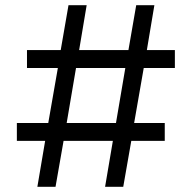

<svg xmlns="http://www.w3.org/2000/svg" viewBox="-20 -720 740 740"><path d="M45 -177H154L124 0H194L225 -177H415L385 0H455L486 -177H615V-246H497L534 -458H654V-527H546L575 -700H505L475 -527H285L314 -700H244L214 -527H84V-458H203L166 -246H45ZM463 -458 427 -246H237L273 -458Z"/></svg>

Font: Mission
Style: Regular
Weight: 400
Version: Version 1.000;FEAKit 1.0